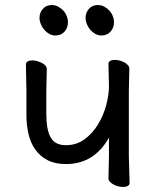

<svg xmlns="http://www.w3.org/2000/svg" viewBox="-20 -727 618 763"><path d="M495 0Q495 8 487.5 12Q480 16 469 16Q460 16 450 13.5Q440 11 431.5 6.5Q423 2 417 -4.5Q411 -11 411 -18L413 -106V-180Q354 -75 242 -75Q199 -75 169 -90.5Q139 -106 120 -133Q101 -160 93 -195.5Q85 -231 85 -271V-364L83 -470Q83 -479 90 -483Q97 -487 108 -487Q126 -487 146 -477Q166 -467 166 -452L164 -364V-275Q164 -211 181.5 -180.5Q199 -150 242 -150Q284 -150 316 -173.5Q348 -197 369.5 -232.5Q391 -268 402 -309Q413 -350 413 -385L411 -473Q411 -481 418 -485Q425 -489 436 -489Q445 -489 455 -486.5Q465 -484 473.5 -479.5Q482 -475 488 -468.5Q494 -462 494 -454L492 -365V-106ZM200 -586Q187 -586 175.5 -592.5Q164 -599 155.5 -609Q147 -619 142 -631.5Q137 -644 137 -656Q137 -677 150.5 -692Q164 -707 186 -707Q199 -707 210.5 -701Q222 -695 231 -685.5Q240 -676 245 -663.5Q250 -651 250 -638Q250 -617 236.5 -601.5Q223 -586 200 -586ZM383 -586Q370 -586 358.5 -592.5Q347 -599 338.5 -609Q330 -619 325 -631.5Q320 -644 320 -656Q320 -677 333.5 -692Q347 -707 369 -707Q382 -707 393.5 -701Q405 -695 414 -685.5Q423 -676 428 -663.5Q433 -651 433 -638Q433 -617 419.5 -601.5Q406 -586 383 -586Z"/></svg>

Font: LXGW WenKai Medium
Style: Regular
Weight: 500
Designer: LXGW / Fontworks Inc.
Foundry: LXGW / Fontworks Inc.
Version: Version 1.501; October 10, 2024